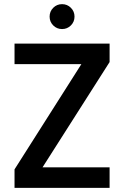

<svg xmlns="http://www.w3.org/2000/svg" viewBox="-20 -905 598 925"><path d="M508 -606 185 -99H508V0H50V-89L372 -596H50V-695H508ZM279 -765Q254 -765 236.5 -782.5Q219 -800 219 -825Q219 -850 236.5 -867.5Q254 -885 279 -885Q304 -885 321.5 -867.5Q339 -850 339 -825Q339 -800 321.5 -782.5Q304 -765 279 -765Z"/></svg>

Font: Parkinsans Medium
Style: Regular
Weight: 500
Designer: Red Stone, Indian Type Foundry
Foundry: Indian Type Foundry
Version: Version 1.000